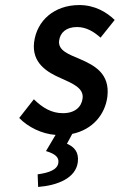

<svg xmlns="http://www.w3.org/2000/svg" viewBox="-20 -523 488 760"><path d="M434 -444C402 -475 355 -503 294 -503C195 -503 126 -442 115 -356C105 -274 166 -237 222 -213C266 -193 312 -175 307 -134C303 -100 277 -75 229 -75C184 -75 149 -96 114 -130L56 -56C91 -20 145 7 200 11L162 75C199 86 214 100 211 121C208 148 175 161 129 167L131 217C208 211 280 182 288 119C293 78 273 58 245 46L266 7C347 -10 396 -70 405 -140C416 -232 354 -264 297 -289C252 -308 209 -323 214 -362C218 -393 241 -416 285 -416C320 -416 350 -399 378 -374Z"/></svg>

Font: Falling Sky
Style: CondObl
Weight: 400
Designer: Paul D. Hunt
Foundry: Adobe Systems Incorporated
Version: Version 1.02